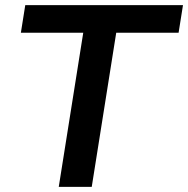

<svg xmlns="http://www.w3.org/2000/svg" viewBox="-20 -725 730 745"><path d="M208 0 303 -598H61L78 -705H690L673 -598H431L336 0Z"/></svg>

Font: Nunito Sans 12pt
Style: Bold Italic
Weight: 700
Italic angle: -9°
Designer: Vernon Adams
Foundry: Vernon Adams
Version: Version 3.101;gftools[0.9.27]